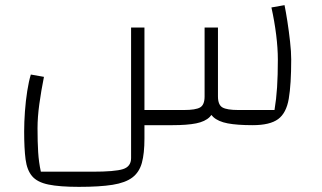

<svg xmlns="http://www.w3.org/2000/svg" viewBox="-20 -487 1252 747"><path d="M287 240Q212 240 168.5 231Q125 222 105 198.5Q85 175 79.5 133Q74 91 74 25Q74 -12 77 -53.5Q80 -95 86 -133Q92 -171 100 -197L151 -188Q140 -133 133 -82Q126 -31 126 12Q126 65 128.5 105Q131 145 139 181H340Q427 181 458.5 171Q490 161 490 128V-380H542V52Q542 110 532 146.5Q522 183 495 203.5Q468 224 418 232Q368 240 287 240ZM542 0V-59H696Q741 -59 758.5 -69Q776 -79 776 -112V-380H828V-165Q828 -114 821 -82Q814 -50 796 -32Q778 -14 743 -7Q708 0 651 0ZM963 0Q903 0 866 -7Q829 -14 809.5 -32Q790 -50 783 -82Q776 -114 776 -165V-380H828V-112Q828 -79 845.5 -69Q863 -59 907 -59H1048Q1055 -101 1058 -147.5Q1061 -194 1061 -255Q1061 -299 1054.5 -351.5Q1048 -404 1036 -458L1087 -467Q1092 -443 1098 -404.5Q1104 -366 1108.5 -325.5Q1113 -285 1113 -256Q1113 -159 1103.5 -103Q1094 -47 1062 -23.5Q1030 0 963 0Z"/></svg>

Font: Changa ExtraLight
Style: Regular
Weight: 250
Designer: Eduardo Rodriguez Tunni
Foundry: Eduardo Rodriguez Tunni
Version: Version 3.002; ttfautohint (v1.8.2)